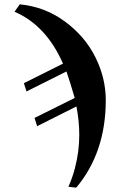

<svg xmlns="http://www.w3.org/2000/svg" viewBox="-20 -659 570 884"><path d="M47 -605 71 -639Q187 -628 279.5 -559.5Q372 -491 419.5 -395Q467 -299 467 -198Q467 43 331 205L295 201Q314 158 325 115Q345 39 345 -38Q345 -101 332 -169L151 -78L139 -116L324 -208Q305 -274 286 -330L102 -238L90 -276L270 -366Q193 -542 47 -605Z"/></svg>

Font: STIX
Style: Bold Italic
Weight: 700
Italic angle: -16.33°
Designer: MicroPress Inc., with final additions and corrections provided by Coen Hoffman, Elsevier (retired)
Version: Version 1.1.1